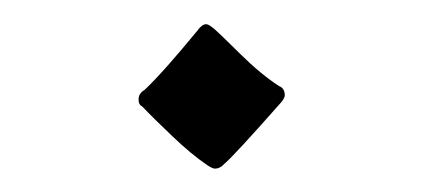

<svg xmlns="http://www.w3.org/2000/svg" viewBox="-20 -366 362 161"><path d="M97.7 -277.8Q96.2 -279.3 96.2 -282.7Q96.2 -287.6 101.1 -290.5Q116.7 -305.2 145.5 -340.3Q149.4 -345.7 152.8 -345.7Q154.3 -345.7 156.7 -344Q159.2 -342.3 160.2 -341.3Q163.1 -338.9 180.9 -321.3Q198.7 -303.7 213.9 -293.9Q218.8 -292 218.8 -286.1Q218.8 -284.2 216.3 -280.8Q175.8 -234.9 168 -228.5Q164.6 -224.6 160.2 -224.6Q158.2 -224.6 153.8 -227.5Q140.1 -236.8 124.3 -252Q108.4 -267.1 99.6 -276.4Z"/></svg>

Font: David Libre
Style: Regular
Weight: 400
Version: Version 1.000